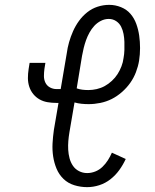

<svg xmlns="http://www.w3.org/2000/svg" viewBox="-20 -763 640 791"><path d="M339 8Q312 8 286 0Q260 -8 241.5 -26Q223 -44 213 -68Q203 -92 199 -118.5Q195 -145 196.5 -172.5Q198 -200 202 -228L221 -339H213Q194 -339 176 -342Q158 -345 143 -353.5Q128 -362 117 -375.5Q106 -389 100.5 -406Q95 -423 95 -441.5Q95 -460 98 -479L102 -504H167L163 -479Q161 -464 161 -449.5Q161 -435 167 -422.5Q173 -410 185.5 -403Q198 -396 213 -396H230L255 -543Q258 -566 264.5 -589Q271 -612 281 -634.5Q291 -657 305.5 -677Q320 -697 339.5 -712.5Q359 -728 382.5 -735.5Q406 -743 430 -743Q455 -743 478.5 -733.5Q502 -724 517.5 -706Q533 -688 541.5 -664.5Q550 -641 553.5 -616Q557 -591 557 -565Q557 -539 553 -513Q549 -489 540 -465.5Q531 -442 516.5 -421.5Q502 -401 482 -383.5Q462 -366 440 -355Q418 -344 393.5 -339Q369 -334 345 -334Q330 -334 315.5 -335.5Q301 -337 287 -341L266 -218Q263 -200 261.5 -182Q260 -164 261 -146Q262 -128 266.5 -111Q271 -94 280.5 -80Q290 -66 305.5 -58Q321 -50 339 -50Q356 -50 372.5 -56.5Q389 -63 402 -75.5Q415 -88 424.5 -103Q434 -118 441 -134L498 -108Q487 -84 471.5 -62.5Q456 -41 435 -24.5Q414 -8 389 0Q364 8 339 8ZM344 -392Q361 -392 378.5 -396Q396 -400 411.5 -408.5Q427 -417 441 -430Q455 -443 464.5 -458Q474 -473 480.5 -490Q487 -507 489 -524Q492 -540 492.5 -557Q493 -574 492.5 -590.5Q492 -607 489 -623Q486 -639 479 -653Q472 -667 458.5 -676Q445 -685 428 -685Q411 -685 395.5 -677Q380 -669 368.5 -656.5Q357 -644 348.5 -628.5Q340 -613 334.5 -597.5Q329 -582 325 -566Q321 -550 318 -533L296 -399Q307 -395 319 -393.5Q331 -392 344 -392Z"/></svg>

Font: Iosevka Slab Light Extended
Style: Italic
Weight: 300
Width: 7
Italic angle: -9°
Monospace: yes
Designer: Belleve Invis
Foundry: Belleve Invis
Version: Version 11.1.0; ttfautohint (v1.8.3)